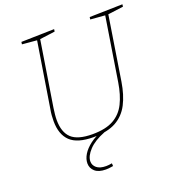

<svg xmlns="http://www.w3.org/2000/svg" viewBox="-158 -821 1079 1165"><g transform="rotate(-20 381.5 -238.0)"><path d="M550 -687 763 -692 761 -677 654 -663 663 -671 597 -253Q584 -171 554 -113Q524 -55 469 -24.5Q414 6 324 6Q220 6 174 -38Q128 -82 128 -168Q128 -186 129.5 -205.5Q131 -225 135 -246L203 -671L209 -663L107 -672L109 -687L322 -692L320 -677L215 -663L223 -671L155 -244Q152 -223 150 -204Q148 -185 148 -168Q148 -89 188.5 -51Q229 -13 324 -13Q409 -13 460 -41.5Q511 -70 538 -124.5Q565 -179 577 -255L643 -671L649 -664L548 -672ZM327 216Q280 216 256.5 195Q233 174 233 143Q233 115 250.5 86Q268 57 303 30.5Q338 4 389 -14L396 0Q326 27 290 65.5Q254 104 254 138Q254 163 274.5 180Q295 197 335 197Q343 197 353 196Q363 195 373 193L374 211Q361 213 349.5 214.5Q338 216 327 216Z"/></g></svg>

Font: Bitter Thin Thin
Style: Italic
Weight: 250
Italic angle: -9°
Version: Version 2.002